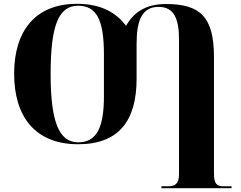

<svg xmlns="http://www.w3.org/2000/svg" viewBox="-20 -745 1264 1005"><path d="M825 240H1192V230H1149C1115 230 1100 217 1100 163V-446C1100 -656 1029 -724 848 -724C741 -724 678 -678 640 -610C592 -673 517 -725 383 -725C162 -725 54 -580 54 -359C54 -137 162 10 389 10C602 10 695 -113 695 -333V-515C695 -634 721 -709 810 -709C892 -709 917 -645 917 -538V167C917 219 894 230 862 230H825ZM389 0C289 0 245 -107 245 -358C245 -613 287 -715 389 -715C485 -715 524 -642 524 -460V-241C524 -73 484 0 389 0Z"/></svg>

Font: Noto Serif Display ExtraBold
Style: Regular
Weight: 800
Designer: Monotype Design Team
Foundry: Monotype Imaging Inc.
Version: Version 2.009